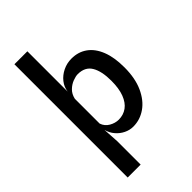

<svg xmlns="http://www.w3.org/2000/svg" viewBox="-287 -875 1174 1174"><g transform="rotate(-45 300.0 -288.0)"><path d="M329 6Q298.5 6 269.8 -8Q241 -22 219.8 -47Q198.5 -72 190 -105L152.5 -94.5L196.5 -153Q207.5 -120.5 236.8 -103.8Q266 -87 296.5 -87Q337 -87 367.8 -109.2Q398.5 -131.5 415.5 -176.2Q432.5 -221 432.5 -287.5Q432.5 -370.5 405.2 -416Q378 -461.5 315.5 -461.5Q298 -461.5 272.5 -452Q247 -442.5 225.5 -421.8Q204 -401 196.5 -367.5V-429.5Q201 -465 223.5 -493.5Q246 -522 280.8 -539Q315.5 -556 355.5 -556Q414 -556 457 -525.2Q500 -494.5 523.5 -435Q547 -375.5 547 -289Q547 -195 517 -129Q487 -63 437.5 -28.5Q388 6 329 6ZM84.5 201.5V-778H196.5V-472V-153L190 -105L196.5 0.5V201.5Z"/></g></svg>

Font: Spline Sans Mono Medium
Style: Regular
Weight: 500
Monospace: yes
Version: Version 1.004